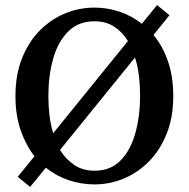

<svg xmlns="http://www.w3.org/2000/svg" viewBox="-20 -711 745 758"><path d="M649 -651 586 -573Q622 -530 643 -469.5Q664 -409 664 -332Q664 -248 638 -183Q612 -118 568 -73.5Q524 -29 468.5 -6Q413 17 353 17Q301 17 251.5 0.5Q202 -16 161 -49L99 27L50 -13L116 -94Q82 -138 61.5 -197Q41 -256 41 -332Q41 -416 67 -481Q93 -546 137 -590.5Q181 -635 237 -658Q293 -681 353 -681Q403 -681 451.5 -665Q500 -649 540 -617L600 -691ZM171 -332Q171 -292 175.5 -255Q180 -218 190 -185L485 -549Q463 -585 430.5 -606Q398 -627 353 -627Q289 -627 248.5 -586Q208 -545 189.5 -478Q171 -411 171 -332ZM533 -332Q533 -373 528.5 -411.5Q524 -450 513 -484L217 -119Q240 -82 273.5 -59.5Q307 -37 353 -37Q417 -37 456.5 -78Q496 -119 514.5 -186Q533 -253 533 -332Z"/></svg>

Font: Source Serif 4 Semibold
Style: Regular
Weight: 600
Designer: Frank Grießhammer
Foundry: Adobe
Version: Version 4.005;hotconv 1.1.0;makeotfexe 2.6.0